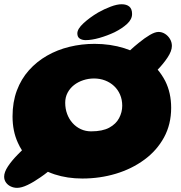

<svg xmlns="http://www.w3.org/2000/svg" viewBox="-33 -808 874 926"><path d="M49.5 98Q33 98 18.8 91.2Q4.5 84.5 -4.2 72.2Q-13 60 -13 44Q-13 22.5 5 -5Q23 -32.5 52 -62Q62.5 -72.5 73 -83Q61.5 -100.5 53 -120Q27.5 -175.5 27.5 -246.5Q27.5 -315.5 48.2 -371.2Q69 -427 106.5 -469Q144 -511 193.8 -539.5Q243.5 -568 302 -582.2Q360.5 -596.5 423 -596.5Q499.5 -596.5 566.5 -575.5Q581 -571 594.5 -565.5Q615 -584.5 637 -602Q665 -625 689.8 -639.5Q714.5 -654 731.5 -654Q748 -654 762.8 -644.8Q777.5 -635.5 786.8 -620Q796 -604.5 796 -586.5Q796 -562 775 -530.5Q755.5 -501 727.5 -472Q748.5 -447 764 -417Q792.5 -360 792.5 -288Q792.5 -208.5 758 -145.2Q723.5 -82 663.2 -37.8Q603 6.5 526 29.8Q449 53 364 53Q292 53 230.5 33Q214 27.5 198 20.5Q180 35 161.5 47.5Q129.5 70 100.2 84Q71 98 49.5 98ZM406.5 -174.5Q461 -174.5 493.8 -192.2Q526.5 -210 541.5 -238.5Q556.5 -267 556.5 -298Q556.5 -327.5 546 -351.8Q535.5 -376 517 -393.2Q498.5 -410.5 473.8 -420Q449 -429.5 420.5 -429.5Q393.5 -429.5 368.5 -421.2Q343.5 -413 324 -397.8Q304.5 -382.5 293 -360.8Q281.5 -339 281.5 -312.5Q281.5 -283.5 290.8 -258.5Q300 -233.5 316.8 -214.8Q333.5 -196 356.5 -185.2Q379.5 -174.5 406.5 -174.5ZM380 -614.5Q363 -614.5 351.5 -622Q340 -629.5 340 -647Q340 -668.5 369.5 -695.8Q399 -723 440 -747.5Q470 -764.5 500.8 -776Q531.5 -787.5 553.5 -787.5Q577.5 -787.5 590.8 -776.2Q604 -765 604 -740.5Q604 -715 580.2 -693Q556.5 -671 519.5 -652.5Q484.5 -636 446.8 -625.2Q409 -614.5 380 -614.5Z"/></svg>

Font: Gluten Thin
Style: Bold
Weight: 700
Version: Version 1.300